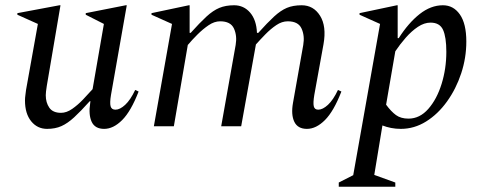

<svg xmlns="http://www.w3.org/2000/svg" viewBox="-20 -480 1843 730"><path d="M159 10Q122 10 98.5 -19Q75 -48 75 -98Q75 -108 76.5 -118Q78 -128 79 -138L124 -389L46 -424V-430L206 -460H210L158 -154Q154 -129 154 -118Q154 -90 167.5 -70.5Q181 -51 212 -51Q233 -51 254.5 -66Q276 -81 296 -102Q316 -123 332 -141L375 -389L306 -424V-430L458 -460H462L402 -119Q397 -89 400.5 -76Q404 -63 419 -63Q436 -63 456 -81.5Q476 -100 494 -138L507 -132Q478 -57 444.5 -23.5Q411 10 376 10Q341 10 328.5 -17Q316 -44 323 -89L324 -95H321Q287 -57 262 -34Q237 -11 213.5 -0.5Q190 10 159 10Z M565 0 634 -389 556 -424V-430L698 -460H701V-355H705Q740 -394 765 -417Q790 -440 814 -450Q838 -460 870 -460Q907 -460 931 -432Q955 -404 957 -355H962Q997 -394 1022 -417Q1047 -440 1070.5 -450Q1094 -460 1127 -460Q1172 -460 1197 -420Q1222 -380 1210 -312L1175 -119Q1170 -89 1173 -76Q1176 -63 1190 -63Q1207 -63 1227 -81.5Q1247 -100 1265 -138L1278 -132Q1249 -57 1215.5 -23.5Q1182 10 1147 10Q1112 10 1099 -17Q1086 -44 1094 -89L1133 -309Q1139 -344 1126.5 -371.5Q1114 -399 1074 -399Q1052 -399 1030.5 -384.5Q1009 -370 989 -349.5Q969 -329 953 -311L897 0H821L876 -309Q882 -344 869.5 -371.5Q857 -399 817 -399Q795 -399 773 -384Q751 -369 730.5 -348.5Q710 -328 694 -309L641 0Z M1268 230V214L1323 186L1425 -389L1347 -424V-430L1489 -460H1492V-335H1496Q1533 -393 1575.5 -426.5Q1618 -460 1664 -460Q1704 -460 1728.5 -425Q1753 -390 1753 -322Q1753 -260 1733.5 -201Q1714 -142 1679.5 -94Q1645 -46 1600 -18Q1555 10 1504 10Q1485 10 1467 6.5Q1449 3 1434 -3L1403 185L1483 214V230ZM1617 -394Q1593 -394 1569 -378Q1545 -362 1523 -337Q1501 -312 1483 -285L1448 -82Q1467 -56 1485.5 -42.5Q1504 -29 1533 -29Q1576 -29 1608.5 -66Q1641 -103 1659 -161Q1677 -219 1677 -283Q1677 -339 1664.5 -366.5Q1652 -394 1617 -394Z"/></svg>

Font: Spectral
Style: Italic
Weight: 400
Italic angle: -10°
Designer: Jean-Baptiste Levee
Foundry: Production Type
Version: Version 2.001